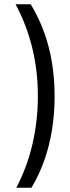

<svg xmlns="http://www.w3.org/2000/svg" viewBox="-20 -760 330 900"><path d="M127.5 120H56.5Q107 24 132.2 -84.8Q157.5 -193.5 157.5 -309.5Q157.5 -428.5 131 -536.2Q104.5 -644 53 -740H124Q162 -677.5 187 -608.2Q212 -539 224 -464Q236 -389 236 -309.5Q236 -229 224.2 -154.2Q212.5 -79.5 188.5 -10.8Q164.5 58 127.5 120Z"/></svg>

Font: Encode Sans SC Condensed
Style: Regular
Weight: 400
Width: 3
Designer: Multiple Designers
Foundry: Impallari Type
Version: Version 3.002